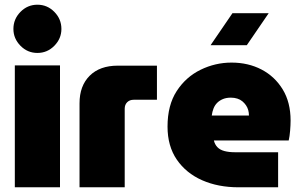

<svg xmlns="http://www.w3.org/2000/svg" viewBox="-20 -796 1266 816"><path d="M43 0V-518H235V0ZM139 -571Q97 -571 67 -601.5Q37 -632 37 -673Q37 -715 67 -745.5Q97 -776 139 -776Q181 -776 211 -745.5Q241 -715 241 -673Q241 -632 211 -601.5Q181 -571 139 -571Z M318 0V-357Q318 -431 361 -474Q404 -517 481 -517H647V-372H548Q531 -372 520.5 -361.5Q510 -351 510 -334V0Z M994 0Q907 0 839 -30Q771 -60 731.5 -117.5Q692 -175 692 -258Q692 -349 731 -409Q770 -469 832.5 -499.5Q895 -530 964 -530Q1035 -530 1091.5 -500.5Q1148 -471 1181.5 -416Q1215 -361 1215 -284Q1215 -265 1213 -240.5Q1211 -216 1207 -199H889Q893 -182 904 -170.5Q915 -159 934 -154Q953 -149 977 -149H1162V0ZM880 -305H1038Q1038 -317 1035 -328Q1032 -339 1025.5 -348.5Q1019 -358 1010 -365.5Q1001 -373 988.5 -377Q976 -381 961 -381Q942 -381 927.5 -375Q913 -369 903 -359Q893 -349 887.5 -335Q882 -321 880 -305ZM875 -604 968 -740H1122L1029 -604Z"/></svg>

Font: MuseoModerno Thin Black
Style: Regular
Weight: 900
Version: Version 1.002